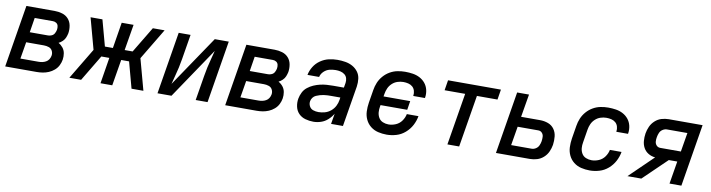

<svg xmlns="http://www.w3.org/2000/svg" viewBox="-26 -1070 5955 1609"><g transform="rotate(10 2952.0 -265.0)"><path d="M19 0H286Q312 0 337.5 -4Q363 -8 388 -18.5Q413 -29 434.5 -47.5Q456 -66 468 -90.5Q480 -115 484 -140Q488 -167 483.5 -193.5Q479 -220 463 -240Q447 -260 425 -272Q443 -281 458 -295.5Q473 -310 480.5 -328.5Q488 -347 492 -366Q497 -399 491 -431.5Q485 -464 464 -487.5Q443 -511 411.5 -520.5Q380 -530 346 -530H106ZM172 -318 192 -443H347Q363 -443 376 -434.5Q389 -426 392.5 -410Q396 -394 393 -377Q390 -362 382 -347Q374 -332 358.5 -325Q343 -318 328 -318ZM133 -87 157 -230H308Q330 -230 350.5 -223Q371 -216 380.5 -196.5Q390 -177 386 -155Q383 -139 374 -124.5Q365 -110 349.5 -101.5Q334 -93 318 -90Q302 -87 286 -87Z M565 0H665L798 -222H866L830 0H930L967 -222H1034L1094 0H1195L1123 -265L1282 -530H1182L1049 -309H981L1018 -530H917L881 -309H813L753 -530H652L724 -265Z M1315 0H1434L1726 -433Q1717 -396 1707 -359.5Q1697 -323 1689 -286Q1681 -249 1675 -212L1640 0H1741L1828 -530H1709L1417 -98Q1426 -135 1436 -171.5Q1446 -208 1454 -244.5Q1462 -281 1468 -318L1503 -530H1402Z M1891 0H2158Q2184 0 2209.5 -4Q2235 -8 2260 -18.5Q2285 -29 2306.5 -47.5Q2328 -66 2340 -90.5Q2352 -115 2356 -140Q2360 -167 2355.5 -193.5Q2351 -220 2335 -240Q2319 -260 2297 -272Q2315 -281 2330 -295.5Q2345 -310 2352.5 -328.5Q2360 -347 2364 -366Q2369 -399 2363 -431.5Q2357 -464 2336 -487.5Q2315 -511 2283.5 -520.5Q2252 -530 2218 -530H1978ZM2044 -318 2064 -443H2219Q2235 -443 2248 -434.5Q2261 -426 2264.5 -410Q2268 -394 2265 -377Q2262 -362 2254 -347Q2246 -332 2230.5 -325Q2215 -318 2200 -318ZM2005 -87 2029 -230H2180Q2202 -230 2222.5 -223Q2243 -216 2252.5 -196.5Q2262 -177 2258 -155Q2255 -139 2246 -124.5Q2237 -110 2221.5 -101.5Q2206 -93 2190 -90Q2174 -87 2158 -87Z M2642 8Q2674 8 2706 -2.5Q2738 -13 2764 -36.5Q2790 -60 2807 -89L2792 0H2893L2950 -345Q2955 -379 2951 -412Q2947 -445 2928 -470.5Q2909 -496 2881 -511.5Q2853 -527 2820 -532.5Q2787 -538 2753 -538Q2716 -538 2679 -529.5Q2642 -521 2608.5 -498Q2575 -475 2554 -441Q2533 -407 2526 -370H2625Q2631 -397 2652.5 -417.5Q2674 -438 2700.5 -444.5Q2727 -451 2753 -451Q2774 -451 2793.5 -446.5Q2813 -442 2828.5 -430Q2844 -418 2849.5 -399Q2855 -380 2852 -359L2845 -318H2754Q2726 -318 2698.5 -316Q2671 -314 2643.5 -307.5Q2616 -301 2589.5 -289.5Q2563 -278 2539.5 -259.5Q2516 -241 2503 -214.5Q2490 -188 2485 -161Q2479 -126 2486.5 -92Q2494 -58 2517 -34.5Q2540 -11 2573.5 -1.5Q2607 8 2642 8ZM2670 -79Q2646 -79 2624.5 -86.5Q2603 -94 2592.5 -114.5Q2582 -135 2586 -158Q2589 -174 2599.5 -188Q2610 -202 2626 -209Q2642 -216 2657.5 -220.5Q2673 -225 2689.5 -227.5Q2706 -230 2722 -230.5Q2738 -231 2754 -231H2830L2827 -210Q2823 -183 2810 -157.5Q2797 -132 2774 -113Q2751 -94 2723.5 -86.5Q2696 -79 2670 -79Z M3266 8Q3306 8 3347 -4Q3388 -16 3421.5 -45Q3455 -74 3475 -112Q3495 -150 3502 -191H3403Q3397 -160 3377.5 -132.5Q3358 -105 3327.5 -92Q3297 -79 3266 -79Q3241 -79 3218 -88.5Q3195 -98 3182.5 -119Q3170 -140 3168 -165Q3166 -190 3171 -216L3173 -227H3400L3412 -303H3185L3189 -326Q3193 -351 3203.5 -374.5Q3214 -398 3234 -416.5Q3254 -435 3279 -443Q3304 -451 3328 -451Q3350 -451 3370.5 -446Q3391 -441 3406 -428Q3421 -415 3427 -394.5Q3433 -374 3430 -353Q3430 -351 3429 -350H3529L3530 -355Q3535 -388 3527.5 -419.5Q3520 -451 3500.5 -475Q3481 -499 3453.5 -513.5Q3426 -528 3394 -533Q3362 -538 3328 -538Q3296 -538 3263 -531.5Q3230 -525 3199.5 -507.5Q3169 -490 3145.5 -463Q3122 -436 3109 -404.5Q3096 -373 3091 -340L3073 -230Q3067 -192 3068.5 -155Q3070 -118 3085.5 -85.5Q3101 -53 3129 -31Q3157 -9 3192.5 -0.5Q3228 8 3266 8Z M3782 0H3882L3955 -443H4130L4144 -530H3694L3680 -443H3855Z M4195 0H4484Q4513 0 4543.5 -9Q4574 -18 4598.5 -40Q4623 -62 4636 -91Q4649 -120 4654 -150Q4659 -186 4655.5 -221Q4652 -256 4632.5 -283.5Q4613 -311 4580.5 -323Q4548 -335 4512 -335H4350L4383 -530H4282ZM4309 -87 4336 -248H4512Q4531 -248 4543.5 -234.5Q4556 -221 4557 -202Q4558 -183 4555 -163Q4552 -145 4544 -127Q4536 -109 4519 -98Q4502 -87 4483 -87Z M4994 8Q5034 8 5075 -4Q5116 -16 5149.5 -45Q5183 -74 5203 -112Q5223 -150 5230 -191H5131Q5125 -160 5105.5 -132.5Q5086 -105 5055.5 -92Q5025 -79 4994 -79Q4969 -79 4946 -88.5Q4923 -98 4910.5 -119Q4898 -140 4896 -165Q4894 -190 4899 -216L4917 -326Q4921 -351 4931.5 -374.5Q4942 -398 4962 -416.5Q4982 -435 5007 -443Q5032 -451 5056 -451Q5078 -451 5098.5 -446Q5119 -441 5134 -428Q5149 -415 5155 -394.5Q5161 -374 5158 -353Q5158 -351 5157 -350H5257L5258 -355Q5263 -388 5255.5 -419.5Q5248 -451 5228.5 -475Q5209 -499 5181.5 -513.5Q5154 -528 5122 -533Q5090 -538 5056 -538Q5024 -538 4991 -531.5Q4958 -525 4927.5 -507.5Q4897 -490 4873.5 -463Q4850 -436 4837 -404.5Q4824 -373 4819 -340L4801 -230Q4795 -192 4796.5 -155Q4798 -118 4813.5 -85.5Q4829 -53 4857 -31Q4885 -9 4920.5 -0.5Q4956 8 4994 8Z M5314 0H5432L5632 -193H5704L5672 0H5773L5860 -530H5572Q5542 -530 5511.5 -521Q5481 -512 5456.5 -489.5Q5432 -467 5419 -438Q5406 -409 5401 -379Q5396 -347 5398.5 -315Q5401 -283 5415.5 -256.5Q5430 -230 5456.5 -214Q5483 -198 5515 -195ZM5544 -281Q5524 -281 5511.5 -294.5Q5499 -308 5497.5 -327Q5496 -346 5500 -366Q5503 -384 5511 -402.5Q5519 -421 5536.5 -432Q5554 -443 5572 -443H5746L5719 -281Z"/></g></svg>

Font: Iosevka Sparkle Medium Oblique
Style: Regular
Weight: 500
Italic angle: -9°
Designer: Belleve Invis
Foundry: Belleve Invis
Version: Version 4.5.0; ttfautohint (v1.8.3)